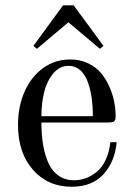

<svg xmlns="http://www.w3.org/2000/svg" viewBox="-20 -692 500 724"><path d="M238.8 -443.8Q205.6 -443.8 181.6 -416Q157.7 -388.2 147 -346.2Q136.2 -304.2 136.2 -253.9H330.1Q330.1 -290.5 325.7 -322.3Q321.3 -354 311.3 -382.3Q301.3 -410.6 282.7 -427.2Q264.2 -443.8 238.8 -443.8ZM245.1 -467.8Q281.2 -467.8 311 -453.9Q340.8 -439.9 359.9 -417.7Q378.9 -395.5 391.8 -366.5Q404.8 -337.4 410.4 -309.1Q416 -280.8 416 -252.9Q416 -238.8 410.6 -234.4Q405.3 -230 384.8 -230H136.2Q136.2 -182.1 142.8 -144Q149.4 -106 163.3 -75.7Q177.2 -45.4 201.9 -28.8Q226.6 -12.2 259.8 -12.2Q282.2 -12.2 303.5 -20Q324.7 -27.8 344.5 -43.7Q364.3 -59.6 378.2 -88.6Q392.1 -117.7 396 -155.8H419.9Q413.6 -83 370.6 -35.4Q327.6 12.2 250 12.2Q160.6 12.2 104.2 -51.8Q47.9 -115.7 47.9 -221.2Q47.9 -290 72.5 -346.2Q97.2 -402.3 142.3 -435.1Q187.5 -467.8 245.1 -467.8ZM119.1 -507.8 106 -519 217.8 -671.9H257.8L370.1 -519L356.9 -507.8L237.8 -607.9Z"/></svg>

Font: Flanker Steampunk
Style: Regular
Weight: 400
Designer: Alexey Kryukov, Leonardo Di Lena
Foundry: Alexey Kryukov, Leonardo Di Lena
Version: 1.210